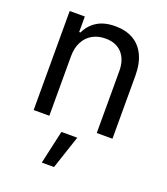

<svg xmlns="http://www.w3.org/2000/svg" viewBox="-141 -635 838 966"><g transform="rotate(20 278.5 -151.5)"><path d="M151.4 0H67.4V-530.3H148.4V-447.3H155.3Q175.3 -489.7 213.6 -513.4Q252 -537.1 310.5 -537.1Q365.2 -537.1 405.3 -514.9Q445.3 -492.7 467.3 -447.8Q489.3 -402.8 489.3 -336.9V0H405.3V-331.1Q405.3 -392.6 373.5 -427.2Q341.8 -461.9 285.2 -461.9Q246.1 -461.9 215.8 -445.1Q185.5 -428.2 168.5 -395.8Q151.4 -363.3 151.4 -318.4ZM236.3 55.7H321.3L261.7 234.4H196.3Z"/></g></svg>

Font: Pretendard JP
Style: Regular
Weight: 400
Designer: Base glyphs from Inter by Rasmus Andersson; Hangeul glyphs from Noto Sans CJK(Source Han Sans) by Jang Soo-young and Kan
Foundry: Kil Hyung-jin
Version: Version 1.309